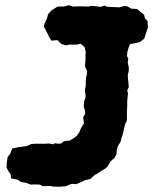

<svg xmlns="http://www.w3.org/2000/svg" viewBox="-20 -691 591 732"><path d="M22 -11 21 -26 13 -37 5 -52 6 -72 9 -92 19 -105 27 -125 50 -130 58 -131 81 -134 100 -142 116 -143H141H153L166 -144L185 -141L188 -145L203 -143L213 -144L223 -152L232 -154L245 -155L259 -163L274 -174L275 -178L281 -184L289 -203L294 -211L300 -221L297 -244L305 -258L304 -269L299 -285L301 -306L306 -318V-332L303 -346L307 -363V-381L308 -396L311 -406L312 -421L304 -438L305 -451L306 -467V-482L307 -494L302 -512L288 -524L271 -521H245L230 -518L213 -524L199 -538L176 -536L169 -547L158 -569L147 -590L150 -601L158 -618L164 -638L177 -652L200 -666H223L242 -671L259 -666L287 -667L318 -666L328 -669L365 -665L379 -670L388 -665L415 -664L434 -663L454 -668L466 -667L480 -658L502 -657L529 -635L533 -620L542 -612L544 -587L534 -556L530 -544L514 -531L494 -526L476 -523L471 -512L466 -495L464 -478L469 -467L467 -452L471 -435V-421L467 -405L468 -391L470 -372L471 -359L465 -347L468 -334L466 -317L465 -303V-285L464 -271V-243L463 -229L457 -218L452 -197L448 -179L443 -165L440 -151L430 -135L425 -119L424 -103L417 -90L401 -75L389 -55L381 -48L367 -40L351 -29L340 -23L326 -10L318 -7L304 -4L292 2L271 11L256 10L244 13L231 19L204 21L180 20L172 18L143 19L133 13L108 12L98 13L79 6L60 3L47 -6Z"/></svg>

Font: Winky Rough
Style: Bold
Weight: 700
Designer: Simon Atzbach
Foundry: typofactur
Version: Version 1.206; ttfautohint (v1.8.4.7-5d5b)